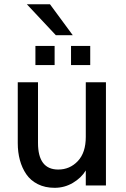

<svg xmlns="http://www.w3.org/2000/svg" viewBox="-20 -877 598 908"><path d="M244.1 -710.4 106.9 -856.9H216.3L324.2 -710.4ZM147.5 -569.3V-659.7H238.3V-569.3ZM315.9 -569.3V-659.7H406.7V-569.3ZM238.3 11.2Q193.4 11.2 158.9 -6.1Q124.5 -23.4 104.2 -53.2Q84 -83 74 -120.1Q64 -157.2 64 -199.7V-487.8H159.7V-201.2Q159.7 -75.2 255.4 -75.2Q310.1 -75.2 347.9 -115Q385.7 -154.8 385.7 -229.5V-487.8H481V0H385.7V-70.8Q364.3 -35.6 324.7 -12.2Q285.2 11.2 238.3 11.2Z"/></svg>

Font: HK Grotesk Medium
Style: Regular
Weight: 500
Designer: Alfredo Marco Pradil and Stefan Peev
Foundry: Hanken Design Co.
Version: Version 1.045;PS 001.045;hotconv 1.0.88;makeotf.lib2.5.64775